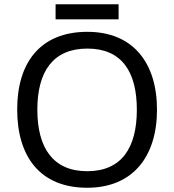

<svg xmlns="http://www.w3.org/2000/svg" viewBox="-20 -875 821 905"><path d="M539 -855H242V-784H539ZM720 -358C720 -580 606 -725 392 -725C168 -725 61 -578 61 -359C61 -138 168 10 391 10C606 10 720 -137 720 -358ZM156 -358C156 -538 230 -646 392 -646C553 -646 625 -538 625 -358C625 -178 553 -68 391 -68C230 -68 156 -178 156 -358Z"/></svg>

Font: Noto Sans Cuneiform
Style: Regular
Weight: 400
Designer: Monotype Design Team
Foundry: Monotype Imaging Inc.
Version: Version 2.001